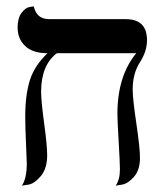

<svg xmlns="http://www.w3.org/2000/svg" viewBox="-20 -580 519 602"><path d="M396 -298.8Q396 -270 407.5 -193.1Q418.9 -116.2 418.9 -85Q418.9 -46.9 399.9 -25.4Q380.9 -3.9 361.8 -1L342.8 2Q356 -17.1 356 -48.8Q356 -69.8 352.1 -136Q348.1 -202.1 348.1 -223.1Q348.1 -341.3 407.2 -413.1H158.2Q109.4 -376 108.9 -293.9Q108.9 -263.2 118.4 -193.6Q127.9 -124 127.9 -92.8Q127.9 -51.8 107.9 -27.8Q87.9 -3.9 68.4 -1L48.8 2Q64 -21 64 -67.9Q64 -79.1 61.5 -130.6Q59.1 -182.1 59.1 -214.8Q59.1 -281.7 73.5 -327.9Q87.9 -374 128.9 -413.1Q83 -413.1 59.1 -435.5Q35.2 -458 35.2 -494.1Q35.2 -522.9 47.6 -539.6Q60.1 -556.2 73.2 -558.1L85.9 -560.1Q94.7 -520 133.8 -520H374Q440.9 -520 440.9 -454.1Q440.9 -418.9 418.5 -384.3Q396 -349.6 396 -298.8Z"/></svg>

Font: Linux Biolinum O
Style: Bold
Weight: 700
Designer: Philipp H. Poll
Foundry: Philipp H. Poll
Version: Version 1.3.2